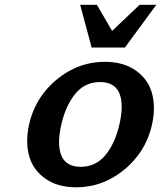

<svg xmlns="http://www.w3.org/2000/svg" viewBox="-20 -773 677 807"><path d="M637.2 -752.9 504.9 -573.2H365.2L316.9 -752.9H387.2L451.2 -643.1L566.9 -752.9ZM619.1 -250Q602.1 -174.3 557.9 -117.2Q513.7 -60.1 451.2 -24.9Q381.8 14.2 299.8 14.2Q219.7 14.2 167.5 -24.4Q115.2 -63 101.1 -123Q86.9 -179.7 102.1 -249Q119.1 -324.7 163.3 -381.8Q207.5 -439 270 -474.1Q339.4 -513.2 420.9 -513.2Q501 -513.2 553.5 -474.6Q606 -436 620.1 -376Q634.3 -319.3 619.1 -250ZM318.8 -71.8Q382.3 -71.8 422.9 -120.8Q463.4 -169.9 481.9 -250Q490.7 -288.1 491.5 -319.3Q492.2 -350.6 483.9 -375.5Q475.6 -400.4 454.6 -414.3Q433.6 -428.2 400.9 -428.2Q337.4 -428.2 296.9 -379.2Q256.3 -330.1 237.8 -250Q229 -211.9 228.3 -180.7Q227.5 -149.4 235.8 -124.5Q244.1 -99.6 265.1 -85.7Q286.1 -71.8 318.8 -71.8Z"/></svg>

Font: Perun
Style: Bold Italic
Weight: 700
Italic angle: -12°
Foundry: Copyright (c) Stefan Peev, Context Ltd, 2016
Version: Version 001.000